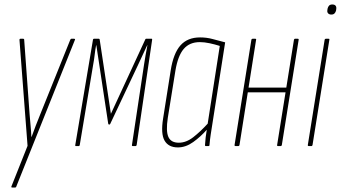

<svg xmlns="http://www.w3.org/2000/svg" viewBox="-20 -652 1521 857"><path d="M35 185Q32 185 31 184Q30 183 31 180L103 -1L67 -473Q67 -477 68 -478Q69 -479 71 -479H83Q88 -479 88 -474L112 -143Q114 -117 116.5 -91.5Q119 -66 120 -41H121Q130 -66 139.5 -91Q149 -116 159 -140L293 -473Q295 -479 299 -479H311Q313 -479 314.5 -478Q316 -477 314 -473L53 180Q52 185 47 185Z M318 0Q315 0 316 -5L395 -475Q396 -479 399 -479H421Q425 -479 425 -475L475 -144L628 -475Q629 -479 632 -479H657Q660 -479 659 -474L590 -5Q589 0 585 0H573Q568 0 569 -5L623 -364Q626 -385 630 -407Q634 -429 638 -450H637Q627 -429 617 -407Q607 -385 597 -364L472 -99Q471 -97 470 -96.5Q469 -96 467 -96Q466 -96 465 -96.5Q464 -97 463 -100L423 -364Q420 -385 416.5 -407Q413 -429 410 -450H409Q405 -429 402.5 -407Q400 -385 396 -364L336 -5Q335 0 332 0Z M774 6Q732 6 714.5 -24.5Q697 -55 708 -123L742 -338Q754 -414 785.5 -449.5Q817 -485 873 -485Q903 -485 930 -477.5Q957 -470 985 -463L930 -112Q924 -74 920.5 -51.5Q917 -29 915 -4Q915 0 911 0H898Q895 0 895 -4Q896 -21 898 -39Q900 -57 903 -73Q876 -42 842.5 -18Q809 6 774 6ZM778 -15Q811 -15 842.5 -39.5Q874 -64 907 -100L961 -447Q939 -454 915.5 -459Q892 -464 872 -464Q826 -464 800 -433.5Q774 -403 763 -337L729 -126Q720 -67 731.5 -41Q743 -15 778 -15Z M1221 0Q1216 0 1217 -5L1292 -474Q1293 -479 1297 -479H1309Q1314 -479 1313 -474L1238 -5Q1237 0 1233 0ZM1032 0Q1026 0 1027 -5L1102 -474Q1103 -479 1108 -479H1119Q1125 -479 1123 -474L1049 -5Q1048 0 1043 0ZM1083 -240 1085 -261H1263L1261 -240Z M1359 0Q1353 0 1354 -5L1429 -474Q1430 -479 1435 -479H1446Q1448 -479 1449.5 -478.5Q1451 -478 1450 -474L1375 -5Q1374 0 1370 0ZM1459 -587Q1450 -587 1445 -592Q1440 -597 1441 -605L1442 -613Q1444 -622 1449 -627Q1454 -632 1463 -632Q1473 -632 1477.5 -627Q1482 -622 1481 -613L1480 -605Q1478 -597 1473 -592Q1468 -587 1459 -587Z"/></svg>

Font: Sofia Sans Extra Condensed Thin
Style: Italic
Weight: 250
Italic angle: -9°
Version: Version 4.100